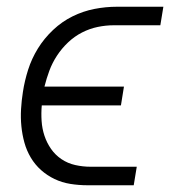

<svg xmlns="http://www.w3.org/2000/svg" viewBox="-20 -550 540 570"><path d="M240 0Q214 0 189 -4Q164 -8 142 -18.5Q120 -29 102 -45Q84 -61 71.5 -82Q59 -103 52.5 -126.5Q46 -150 43.5 -175Q41 -200 42.5 -226Q44 -252 48 -277Q53 -310 63.5 -343Q74 -376 92.5 -406Q111 -436 137.5 -461Q164 -486 195.5 -501.5Q227 -517 260.5 -523.5Q294 -530 327 -530H465L456 -475H318Q294 -475 270 -470Q246 -465 223.5 -453.5Q201 -442 182 -424Q163 -406 149 -384.5Q135 -363 126.5 -340Q118 -317 112 -293H348L339 -237H104Q102 -214 103.5 -191Q105 -168 112 -147Q119 -126 131.5 -108Q144 -90 162.5 -77.5Q181 -65 203.5 -60Q226 -55 249 -55H386L377 0Z"/></svg>

Font: Iosevka Curly Light Oblique
Style: Regular
Weight: 300
Italic angle: -9°
Monospace: yes
Designer: Belleve Invis
Foundry: Belleve Invis
Version: Version 11.1.0; ttfautohint (v1.8.3)